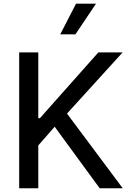

<svg xmlns="http://www.w3.org/2000/svg" viewBox="-20 -1008 700 1028"><path d="M185 0V-229.4L272.7 -329.5L513.8 0H637.1L338.8 -399.9L636.4 -727.3H506.4L193.5 -375H185V-727.3H82.7V0ZM302.6 -824.2H383.9L494 -988.3H387.1Z"/></svg>

Font: Inter 465
Style: Regular
Weight: 400
Designer: Rasmus Andersson
Foundry: rsms
Version: Version 3.019;Glyphs 3.1.2 (3151)